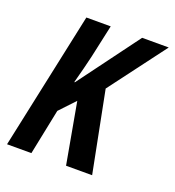

<svg xmlns="http://www.w3.org/2000/svg" viewBox="-108 -624 648 709"><g transform="rotate(20 216.5 -270.0)"><path d="M-2.9 0 112.3 -540H208L179.7 -410.2Q173.8 -386.2 167.2 -359.1Q160.6 -332 151.9 -300.8H154.3L331.5 -540H436L269 -317.9L331.5 0H229L186 -239.3L129.4 -179.2L92.8 0Z"/></g></svg>

Font: Open Sans Condensed SemiBold
Style: Italic
Weight: 600
Width: 3
Italic angle: -12°
Designer: Monotype Design Team
Foundry: Monotype Imaging Inc.
Version: Version 3.000; ttfautohint (v1.8.4)